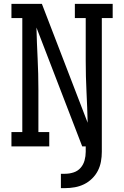

<svg xmlns="http://www.w3.org/2000/svg" viewBox="-20 -755 640 990"><path d="M294 215V141H316Q338 141 359.5 134Q381 127 395.5 110.5Q410 94 416 72Q422 50 422 28V0H404L168 -613Q170 -533 174 -453.5Q178 -374 178 -294V-74H234V0H39V-74H95V-662H39V-735H196L432 -122Q430 -202 426 -281.5Q422 -361 422 -441V-662H366V-735H561V-662H505V28Q505 53 500.5 78Q496 103 484.5 125.5Q473 148 454.5 166Q436 184 413.5 195Q391 206 366 210.5Q341 215 316 215Z"/></svg>

Font: Iosevka HT Extended
Style: Regular
Weight: 400
Width: 7
Monospace: yes
Designer: Belleve Invis
Foundry: Belleve Invis
Version: Version 32.3.0; ttfautohint (v1.8.4)